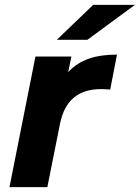

<svg xmlns="http://www.w3.org/2000/svg" viewBox="-20 -771 576 791"><path d="M536 -751H364L214 -607H340ZM261 -474 274 -538H126L19 0H175L227 -260C247 -361 306 -404 398 -404C411 -404 420 -403 434 -402L462 -546C375 -546 309 -526 261 -474Z"/></svg>

Font: AWKNG-Font
Style: Bold Italic
Weight: 700
Italic angle: -11.3°
Designer: Awakening Church
Foundry: Awakening Church
Version: Version 1.700;PS 001.700;hotconv 1.0.88;makeotf.lib2.5.64775